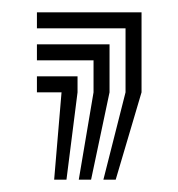

<svg xmlns="http://www.w3.org/2000/svg" viewBox="-20 -150 290 312"><path d="M148 142 184 0V-104H40V-130H210V0L168 142ZM108 142 132 0V-52H40V-78H158V0L128 142ZM68 142 80 0H40V-26H106V0L88 142Z"/></svg>

Font: Big Shoulders Inline Display Black
Style: Regular
Weight: 900
Designer: Patric King
Foundry: XO Type Co
Version: Version 1.000